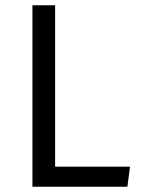

<svg xmlns="http://www.w3.org/2000/svg" viewBox="-20 -708 533 728"><path d="M189 -688V-76H473L463 0H103V-688Z"/></svg>

Font: FiraGO Book
Style: Regular
Weight: 350
Designer: bBox Type
Foundry: bBox Type GmbH
Version: Version 1.001;PS 001.001;hotconv 1.0.88;makeotf.lib2.5.64775